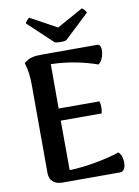

<svg xmlns="http://www.w3.org/2000/svg" viewBox="-97 -967 744 1031"><g transform="rotate(-10 274.5 -451.5)"><path d="M311 -749 446 -876C445 -882 432 -899 423 -903L280 -824L136 -903C128 -899 115 -882 113 -876L248 -749C260 -744 299 -743 311 -749ZM481 -107C419 -85 298 -61 208 -59L207 -329H430C435 -348 436 -373 430 -395H207V-637C296 -635 383 -618 458 -591C490 -606 505 -696 471 -696H177C124 -696 99 -692 70 -666C84 -626 87 -584 87 -545L88 -62C88 -23 117 0 156 0H474C513 0 511 -89 481 -107Z"/></g></svg>

Font: Arima Koshi ExtraBold
Style: Regular
Weight: 800
Designer: Joana Correia and Natanael Gama
Foundry: NDISCOVER
Version: Version 1.019;PS 001.019;hotconv 1.0.88;makeotf.lib2.5.64775